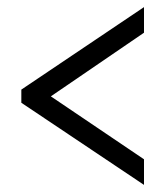

<svg xmlns="http://www.w3.org/2000/svg" viewBox="-20 -628 465 540"><path d="M385 -108 40 -339V-376L385 -608V-536L123 -357L385 -180Z"/></svg>

Font: Noto Serif Ethiopic ExtraCondensed SemiBold
Style: Regular
Weight: 600
Width: 2
Designer: Monotype Design Team
Foundry: Monotype Imaging Inc.
Version: Version 2.102; ttfautohint (v1.8.4.7-5d5b)